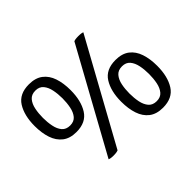

<svg xmlns="http://www.w3.org/2000/svg" viewBox="-134 -881 1130 1130"><g transform="rotate(-45 431.0 -316.0)"><path d="M811.5 -187Q811.5 -98.5 776.5 -43.2Q741.5 12 661.5 12Q608 12 575 -13.5Q542 -39 527 -84Q512 -129 512 -187Q512 -274.5 546.8 -329.8Q581.5 -385 661.5 -385Q715.5 -385 748.5 -359.8Q781.5 -334.5 796.5 -289.8Q811.5 -245 811.5 -187ZM580.5 -187Q580.5 -149.5 587.2 -116.2Q594 -83 611.8 -62.2Q629.5 -41.5 662.5 -41.5Q695 -41.5 712.5 -62.2Q730 -83 736.8 -116.2Q743.5 -149.5 743.5 -187Q743.5 -224 736.8 -257Q730 -290 712.5 -310.8Q695 -331.5 662.5 -331.5Q629.5 -331.5 611.8 -310.8Q594 -290 587.2 -257Q580.5 -224 580.5 -187ZM350 -446Q350 -358 315 -302.5Q280 -247 200 -247Q146.5 -247 113.5 -272.8Q80.5 -298.5 65.5 -343.5Q50.5 -388.5 50.5 -446Q50.5 -533.5 85.2 -588.8Q120 -644 200 -644Q254 -644 287 -618.8Q320 -593.5 335 -549Q350 -504.5 350 -446ZM119 -446Q119 -409 125.8 -375.5Q132.5 -342 150.2 -321.2Q168 -300.5 201 -300.5Q233.5 -300.5 251 -321.2Q268.5 -342 275.2 -375.5Q282 -409 282 -446Q282 -483 275.2 -516Q268.5 -549 251 -570Q233.5 -591 201 -591Q168 -591 150.2 -570Q132.5 -549 125.8 -516Q119 -483 119 -446ZM569 -634Q577 -637.5 591.8 -638.5Q606.5 -639.5 621 -638.5Q635.5 -637.5 643.5 -634L294.5 0Q286 3.5 271.2 4.8Q256.5 6 242 4.8Q227.5 3.5 220 0Z"/></g></svg>

Font: Signika Light
Style: Regular
Weight: 300
Designer: Anna Giedry
Foundry: Anna Giedry
Version: Version 2.000